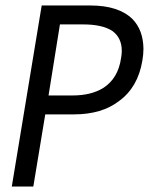

<svg xmlns="http://www.w3.org/2000/svg" viewBox="-20 -680 543 700"><path d="M101.5 0H23L132 -660H309.5Q412.5 -660 463 -610.5Q502 -570.5 503 -502.5Q503 -481.5 499 -459Q483 -362 414.5 -312Q351.5 -263 249.5 -263H145ZM245 -332Q311.5 -332 356 -359Q411 -394 421.5 -469Q424 -482.5 424 -494.5Q424 -541.5 390.5 -566.5Q353.5 -591.5 280 -591H198.5L157 -332Z"/></svg>

Font: Lucymar Sans
Style: Italic
Weight: 400
Italic angle: -10°
Foundry: The League of Moveable Type (original font) / Main changes by Cristiano Sobral with portions from Mirco Monsees
Version: Version 2.00;August 30, 2020;FontCreator 13.0.0.2681 64-bit